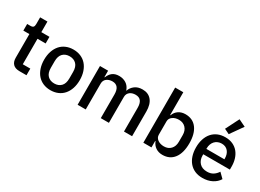

<svg xmlns="http://www.w3.org/2000/svg" viewBox="-31 -1507 3017 2231"><g transform="rotate(30 1477.5 -391.5)"><path d="M222 0Q165 0 136 -29.5Q107 -59 107 -113V-431H26V-520H70Q97 -520 107.5 -532Q118 -544 118 -571V-662H216V-520H325V-431H216V-89H317V0Z M643 12Q589 12 544.5 -7Q500 -26 469 -61.5Q438 -97 421 -147.5Q404 -198 404 -260Q404 -322 421 -372.5Q438 -423 469 -458.5Q500 -494 544.5 -513Q589 -532 643 -532Q697 -532 741.5 -513Q786 -494 817 -458.5Q848 -423 865 -372.5Q882 -322 882 -260Q882 -198 865 -147.5Q848 -97 817 -61.5Q786 -26 741.5 -7Q697 12 643 12ZM643 -78Q699 -78 733 -112.5Q767 -147 767 -216V-304Q767 -373 733 -407.5Q699 -442 643 -442Q587 -442 553 -407.5Q519 -373 519 -304V-216Q519 -147 553 -112.5Q587 -78 643 -78Z M1003 0V-520H1112V-434H1117Q1125 -454 1136.5 -472Q1148 -490 1164.5 -503.5Q1181 -517 1203.5 -524.5Q1226 -532 1256 -532Q1309 -532 1350 -506Q1391 -480 1410 -426H1413Q1427 -470 1467 -501Q1507 -532 1570 -532Q1648 -532 1691 -479.5Q1734 -427 1734 -330V0H1625V-317Q1625 -377 1602 -407.5Q1579 -438 1529 -438Q1508 -438 1489 -432.5Q1470 -427 1455.5 -416Q1441 -405 1432 -388Q1423 -371 1423 -349V0H1314V-317Q1314 -438 1219 -438Q1199 -438 1179.5 -432.5Q1160 -427 1145 -416Q1130 -405 1121 -388Q1112 -371 1112 -349V0Z M1885 -740H1994V-434H1999Q2016 -481 2054.5 -506.5Q2093 -532 2145 -532Q2244 -532 2298 -460.5Q2352 -389 2352 -260Q2352 -131 2298 -59.5Q2244 12 2145 12Q2093 12 2054.5 -14Q2016 -40 1999 -86H1994V0H1885ZM2112 -82Q2169 -82 2203 -118.5Q2237 -155 2237 -215V-305Q2237 -365 2203 -401.5Q2169 -438 2112 -438Q2062 -438 2028 -413.5Q1994 -389 1994 -349V-171Q1994 -131 2028 -106.5Q2062 -82 2112 -82Z M2681 12Q2625 12 2581 -7Q2537 -26 2506 -61.5Q2475 -97 2458.5 -147.5Q2442 -198 2442 -260Q2442 -322 2458.5 -372.5Q2475 -423 2506 -458.5Q2537 -494 2581 -513Q2625 -532 2681 -532Q2738 -532 2781.5 -512Q2825 -492 2854 -456.5Q2883 -421 2897.5 -374Q2912 -327 2912 -273V-232H2555V-215Q2555 -155 2590.5 -116.5Q2626 -78 2692 -78Q2740 -78 2773 -99Q2806 -120 2829 -156L2893 -93Q2864 -45 2809 -16.5Q2754 12 2681 12ZM2681 -447Q2653 -447 2629.5 -437Q2606 -427 2589.5 -409Q2573 -391 2564 -366Q2555 -341 2555 -311V-304H2797V-314Q2797 -374 2766 -410.5Q2735 -447 2681 -447ZM2694 -582 2626 -615 2717 -795 2812 -749Z"/></g></svg>

Font: IBM Plex Sans Arabic Medm
Style: Regular
Weight: 500
Designer: Mike Abbink, Paul van der Laan, Pieter van Rosmalen, Wael Morcos, Khajak Apelian
Foundry: Bold Monday
Version: Version 1.005